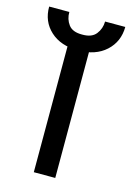

<svg xmlns="http://www.w3.org/2000/svg" viewBox="-147 -657 487 709"><g transform="rotate(15 96.5 -302.5)"><path d="M54.7 0V-515.6H136.7V0ZM165 -605.5H242.2Q241.7 -548.8 202.1 -512.7Q162.6 -476.6 95.7 -476.6Q29.3 -476.6 -10 -512.7Q-49.3 -548.8 -48.8 -605.5H28.3Q27.8 -578.1 43.2 -557.4Q58.6 -536.6 95.7 -537.1Q132.3 -536.6 148.4 -557.4Q164.6 -578.1 165 -605.5Z"/></g></svg>

Font: Inter Display V
Style: Regular
Weight: 400
Designer: Rasmus Andersson
Foundry: rsms
Version: Version 3.015;git-src